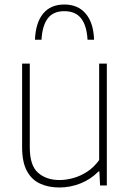

<svg xmlns="http://www.w3.org/2000/svg" viewBox="-20 -822 578 851"><path d="M243 9Q195 9 157.8 -8Q120.5 -25 99.2 -64.2Q78 -103.5 78 -169.5V-540H112V-169Q112 -88 149 -56Q186 -24 244 -24Q272.5 -24 304.5 -32.8Q336.5 -41.5 366.5 -61Q396.5 -80.5 419.5 -112.5V-540H453.5V0H423.5L420.5 -62H416.5Q381.5 -26.5 336.2 -8.8Q291 9 243 9ZM135 -646Q138 -721.5 171.2 -761.8Q204.5 -802 265 -802Q326 -802 360.2 -761.2Q394.5 -720.5 397 -646H368Q364.5 -708.5 339.5 -740.5Q314.5 -772.5 265 -772.5Q216 -772.5 191.8 -740.5Q167.5 -708.5 164 -646Z"/></svg>

Font: Encode Sans Condensed Thin Thin
Style: Regular
Weight: 250
Version: Version 3.002